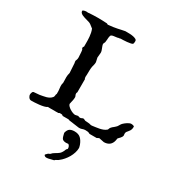

<svg xmlns="http://www.w3.org/2000/svg" viewBox="-222 -832 1156 1251"><g transform="rotate(30 355.5 -206.5)"><path d="M19.5 -24.4Q19.5 -32.2 23.2 -41Q26.9 -49.8 34.7 -49.8L75.2 -53.2Q87.4 -55.7 99.1 -57.6Q110.8 -59.6 121.8 -62.7Q132.8 -65.9 142.6 -71.3Q152.3 -76.7 160.6 -86.9Q162.6 -90.3 163.8 -93.5Q165 -96.7 165 -100.6Q165 -108.4 168.9 -114.7Q168.9 -127 168.7 -137Q168.5 -147 166.5 -159.7Q165.5 -165.5 165.5 -169.4Q165.5 -173.3 165.5 -175.8Q165.5 -183.6 166 -186.8Q166.5 -189.9 168.9 -197.8Q168.9 -211.9 168.5 -221.4Q168 -231 168 -239.7Q168 -256.3 173.3 -273.9L168.9 -346.2Q168 -348.1 167.2 -354Q166.5 -359.9 166.5 -362.3Q168.9 -368.2 171.1 -375Q173.3 -381.8 173.3 -390.1Q171.9 -404.3 171.6 -417.5Q171.4 -430.7 168.9 -445.3Q168 -449.2 165.5 -451.7Q163.1 -454.1 163.1 -458.5Q163.1 -463.9 165.5 -466.1Q168 -468.3 168.9 -470.7V-494.1Q168.9 -504.4 168.7 -517.3Q168.5 -530.3 167.2 -543.9Q166 -557.6 163.1 -571.5Q160.2 -585.4 154.8 -598.1Q152.3 -600.1 147.9 -603.3Q143.6 -606.4 139.4 -609.9Q135.3 -613.3 132.1 -615.7Q128.9 -618.2 128.4 -618.2Q124 -621.6 116 -624.3Q107.9 -627 98.1 -629.6Q88.4 -632.3 78.4 -635.3Q68.4 -638.2 60.1 -642.3Q51.8 -646.5 46.6 -652.1Q41.5 -657.7 41.5 -665.5Q41.5 -668.5 44.9 -670.4Q48.3 -672.4 53.2 -673.6Q58.1 -674.8 62.5 -675.3Q66.9 -675.8 69.3 -675.8Q75.2 -674.8 78.1 -674.8Q81.1 -674.8 83 -674.8Q86.9 -674.8 87.9 -675.8Q104.5 -676.8 122.1 -677.5Q139.6 -678.2 157.2 -678.2Q173.8 -678.2 189.2 -677.5Q204.6 -676.8 223.1 -675.8Q225.1 -673.3 227.8 -672.4Q230.5 -671.4 232.4 -671.4Q254.4 -673.3 270.3 -675.8Q286.1 -678.2 299.3 -680.9Q312.5 -683.6 324.7 -686.5Q336.9 -689.5 351.6 -691.9H363.3Q372.6 -691.9 386 -691.4Q399.4 -690.9 411.4 -688.5Q423.3 -686 431.9 -681.4Q440.4 -676.8 440.4 -668Q440.4 -663.6 439.9 -657.5Q439.5 -651.4 437 -647Q434.6 -643.1 422.6 -640.6Q410.6 -638.2 396.5 -636.7Q382.3 -635.3 368.7 -634.8Q355 -634.3 349.1 -634.3Q346.7 -633.3 344.2 -632.8Q341.8 -632.3 339.6 -632.1Q337.4 -631.8 335.4 -631.8L327.1 -629.4Q309.6 -627.4 300.3 -626Q291 -624.5 286.1 -621.6Q281.2 -618.7 280 -614Q278.8 -609.4 277.3 -600.6Q276.4 -592.3 276.1 -583.7Q275.9 -575.2 273.9 -564.5L267.1 -548.8Q267.1 -542.5 269.5 -535.2Q272 -527.8 275.1 -520.3Q278.3 -512.7 280.8 -504.9Q283.2 -497.1 283.2 -489.7L279.8 -452.1L286.6 -420.9Q286.6 -409.7 284.4 -401.1Q282.2 -392.6 279.8 -382.8Q277.3 -368.7 276.9 -351.6Q276.4 -334.5 276.4 -320.8L275.4 -305.7Q275.4 -293.5 279.8 -289.6V-190.9Q277.3 -186.5 276.9 -184.3Q276.4 -182.1 276.4 -179.7Q276.4 -172.4 279.8 -166.3Q283.2 -160.2 283.2 -154.8Q283.2 -144.5 281 -132.6Q278.8 -120.6 276.4 -112.3Q276.4 -111.3 275.9 -109.4Q275.4 -107.4 274.9 -105Q274.4 -102.5 273.9 -99.6Q275.4 -91.8 283.2 -84Q291 -76.2 301.3 -69.8Q311.5 -63.5 322.3 -59.6Q333 -55.7 340.3 -55.7L361.8 -60.1Q363.8 -60.1 366.9 -57.9Q370.1 -55.7 377.9 -55.7Q384.3 -55.7 389.4 -59.1Q394.5 -62.5 402.3 -62.5L417.5 -55.7L448.7 -53.2L462.4 -49.8H470.7Q484.4 -51.8 497.8 -53.5Q511.2 -55.2 524.2 -57.9Q537.1 -60.5 549.3 -65.2Q561.5 -69.8 571.8 -78.6L573.2 -80.1Q575.2 -82 575.2 -84.5Q577.6 -92.3 581.5 -97.4Q585.4 -102.5 590.1 -106.7Q594.7 -110.8 599.9 -114.5Q605 -118.2 609.9 -123.5Q616.7 -128.9 622.1 -138.9Q627.4 -148.9 634.3 -157.2Q639.2 -162.1 646 -167.7Q652.8 -173.3 660.2 -178Q667.5 -182.6 674.6 -185.5Q681.6 -188.5 687.5 -188.5Q689.9 -188.5 693.8 -188Q697.8 -187.5 701.4 -186.5Q705.1 -185.5 707.8 -183.8Q710.4 -182.1 710.4 -179.7Q710.4 -168.9 708.5 -161.9Q706.5 -154.8 702.9 -148.9Q699.2 -143.1 694.6 -137.7Q689.9 -132.3 685.1 -126Q683.1 -123.5 682.1 -119.1Q681.2 -114.7 681.2 -111.3Q681.2 -108.4 681.9 -103.8Q682.6 -99.1 682.6 -97.2Q681.2 -90.8 678 -85.4Q674.8 -80.1 670.7 -75.7Q666.5 -71.3 662.6 -67.4Q658.7 -63.5 656.2 -60.1L653.8 -44.9Q648.4 -20 632.1 -7.8Q615.7 4.4 591.3 4.4L552.7 -3.4L537.1 4.4H483.9Q474.1 -1.5 466.6 -2.4Q459 -3.4 448.7 -3.4Q437.5 -3.4 427.7 0.5Q418 4.4 409.2 4.4H402.3L327.1 -5.9L317.9 -9.3H273.9Q268.6 -14.6 264.9 -15.4Q261.2 -16.1 254.4 -16.1Q249 -16.1 246.3 -15.6Q243.7 -15.1 239.3 -11.7H160.6Q153.3 -5.9 137.7 -2.2Q122.1 1.5 104.7 3.4Q87.4 5.4 71.3 6.1Q55.2 6.8 46.4 6.8Q40 6.8 35.2 3.9Q30.3 1 26.9 -3.7Q23.4 -8.3 21.5 -13.7Q19.5 -19 19.5 -24.4ZM299.3 268.6Q299.3 267.6 299.8 266.6Q300.8 264.6 301.8 263.7L314.5 251Q314.9 251 317.1 250Q319.3 249 322 247.8Q324.7 246.6 326.7 245.4Q328.6 244.1 329.1 243.7Q330.1 242.7 334.2 238.5Q338.4 234.4 339.4 233.4Q345.2 229 352.1 225.1Q358.9 221.2 365.5 217Q372.1 212.9 378.4 207.8Q384.8 202.6 389.2 195.3Q389.6 194.8 391.1 192.4Q392.6 189.9 394.3 186.8Q396 183.6 397.5 180.4Q398.9 177.2 399.4 175.3Q399.9 175.3 400.9 171.9Q401.4 170.4 401.9 168.5Q402.8 167.5 406.2 164.3Q409.7 161.1 409.7 160.6Q410.2 160.2 410.2 158.2Q410.2 156.2 410.2 155.3Q410.2 148.4 406.7 141.1Q403.3 133.8 397 129.9Q388.2 131.3 379.4 131.3Q368.2 131.3 358.9 127Q349.6 122.6 345.2 109.4Q344.7 108.9 343.8 105.2Q342.8 101.6 341.6 97.2Q340.3 92.8 339.4 88.4Q338.4 84 337.9 81.5V79.1Q343.8 55.7 356.9 47.1Q370.1 38.6 392.1 38.6Q421.9 38.6 438.5 54Q455.1 69.3 465.3 97.2Q465.3 97.2 466.1 99.6Q466.8 102.1 467.8 105.5Q468.8 108.9 469.5 112.3Q470.2 115.7 470.7 117.7Q470.7 135.7 464.8 154.5Q459 173.3 449 190.7Q439 208 426 223.1Q413.1 238.3 399.4 248.5Q392.6 254.9 384.5 258.1Q376.5 261.2 370.1 268.6Q356.4 271 343 275.1Q329.6 279.3 316.9 279.3Q311.5 279.3 306.4 276.6Q301.3 273.9 299.3 268.6Z"/></g></svg>

Font: IM FELL English
Style: Regular
Weight: 400
Designer: Igino Marini
Foundry: Igino Marini
Version: 3.00